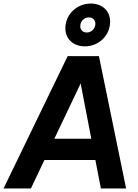

<svg xmlns="http://www.w3.org/2000/svg" viewBox="-47 -1061 779 1081"><path d="M-27 0H127L203 -160H490L521 0H663L510 -745H334ZM259 -280 407 -591 467 -280ZM321 -902C321 -841 366 -800 431 -800C510 -800 573 -862 573 -939C573 -1000 529 -1041 464 -1041C385 -1041 321 -979 321 -902ZM405 -913C405 -941 426 -963 454 -963C474 -963 490 -949 490 -928C490 -900 468 -878 442 -878C420 -878 405 -892 405 -913Z"/></svg>

Font: Mluvka Bold
Style: Italic
Weight: 700
Italic angle: -8°
Designer: Modified by Jiří Krblich, Original typeface by Gumpita Rahayu
Foundry: Gumpita Rahayu & Jiří Krblich
Version: Version 2.000;Glyphs 3.1.1 (3134)